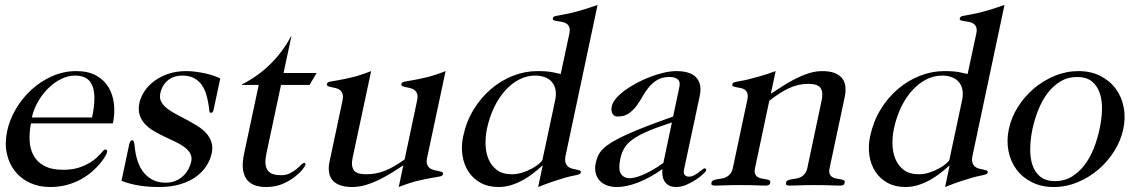

<svg xmlns="http://www.w3.org/2000/svg" viewBox="-20 -750 4634 778"><path d="M105.5 -250Q98.1 -212.4 100.1 -178.5Q102.1 -144.5 116.7 -118.7Q131.3 -92.8 160.4 -77.4Q189.5 -62 236.3 -62Q268.6 -62 294.7 -69.3Q320.8 -76.7 345.7 -91.8Q361.3 -101.6 371.3 -110.8Q381.3 -120.1 387.7 -127.4Q394 -134.8 398.4 -139.4Q402.8 -144 407.2 -144Q416.5 -144 413.6 -132.8Q412.6 -127.9 405.8 -115.7Q398.9 -103.5 386 -87.9Q373 -72.3 354 -55.4Q335 -38.6 309.8 -24.4Q284.7 -10.3 252.9 -1.2Q221.2 7.8 182.6 7.8Q138.2 7.8 101.6 -9Q64.9 -25.9 40.8 -56.2Q16.6 -86.4 7.6 -128.4Q-1.5 -170.4 9.3 -220.2Q19 -265.6 44.7 -309.1Q70.3 -352.5 107.4 -386.5Q144.5 -420.4 191.2 -441.2Q237.8 -461.9 289.1 -461.9Q337.9 -461.9 370.4 -443.6Q402.8 -425.3 420.4 -395.3Q438 -365.2 441.9 -327.4Q445.8 -289.6 437.5 -250ZM353 -273.9Q362.8 -320.3 362.5 -352.5Q362.3 -384.8 353.3 -405Q344.2 -425.3 326.7 -434.6Q309.1 -443.8 284.2 -443.8Q257.3 -443.8 229.5 -430.7Q201.7 -417.5 177.7 -394.5Q153.8 -371.6 135.5 -340.6Q117.2 -309.6 108.9 -273.9Z M544.9 -333Q550.3 -357.9 566.2 -381.3Q582 -404.8 606.4 -422.6Q630.9 -440.4 663.3 -451.2Q695.8 -461.9 734.9 -461.9Q752 -461.9 771.2 -459.5Q790.5 -457 809.3 -453.1Q828.1 -449.2 844.5 -443.6Q860.8 -438 872.6 -432.1L845.2 -304.2Q842.8 -293 835 -293Q828.6 -293 828.4 -299.6Q828.1 -306.2 826.2 -318.8Q822.8 -342.8 816.4 -365.2Q810.1 -387.7 797.9 -405.3Q785.6 -422.9 766.4 -433.3Q747.1 -443.8 717.8 -443.8Q702.6 -443.8 688.2 -439.5Q673.8 -435.1 662.1 -426Q650.4 -417 641.8 -403.3Q633.3 -389.6 629.4 -371.1Q625.5 -352.5 633.5 -337.6Q641.6 -322.8 657.2 -310.5Q672.9 -298.3 693.8 -287.4Q714.8 -276.4 736.6 -264.6Q758.3 -252.9 779.1 -240.2Q799.8 -227.5 814.7 -211.4Q829.6 -195.3 836.4 -175Q843.3 -154.8 837.9 -128.9Q832 -101.1 815.4 -76.2Q798.8 -51.3 772.2 -32.5Q745.6 -13.7 708.7 -2.9Q671.9 7.8 625 7.8Q583.5 7.8 547.1 2.4Q510.7 -2.9 472.2 -17.1L503.4 -164.1Q507.3 -182.1 516.1 -182.1Q520 -182.1 522.2 -176.3Q524.4 -170.4 526.4 -150.9Q529.8 -118.2 539.6 -92Q549.3 -65.9 565.2 -47.6Q581.1 -29.3 602.5 -19.5Q624 -9.8 650.9 -9.8Q673.8 -9.8 691.7 -17.3Q709.5 -24.9 722.4 -37.1Q735.4 -49.3 743.4 -64.7Q751.5 -80.1 754.9 -95.2Q758.8 -114.3 750.7 -128.4Q742.7 -142.6 726.8 -154.3Q710.9 -166 689.7 -176Q668.5 -186 646.2 -196.5Q624 -207 603.3 -219.2Q582.5 -231.4 567.6 -247.3Q552.7 -263.2 545.9 -284.2Q539.1 -305.2 544.9 -333Z M1234.4 -405.8H1118.7L1059.1 -126Q1054.2 -101.1 1055.9 -84.7Q1057.6 -68.4 1065.7 -58.3Q1073.7 -48.3 1087.2 -44.2Q1100.6 -40 1118.7 -40Q1139.6 -40 1155 -47.9Q1170.4 -55.7 1181.4 -64.9Q1192.4 -74.2 1200 -82Q1207.5 -89.8 1212.4 -89.8Q1219.2 -89.8 1217.8 -82Q1216.8 -77.6 1205.6 -63.2Q1194.3 -48.8 1174.1 -33Q1153.8 -17.1 1124.5 -4.6Q1095.2 7.8 1058.6 7.8Q999.5 7.8 977.3 -26.6Q955.1 -61 968.8 -126L1028.3 -405.8H960.4L960.9 -408.2Q1026.4 -441.4 1076.4 -491.2Q1126.5 -541 1158.7 -602.1H1160.6L1128.9 -454.1H1262.7Z M1614.3 -80.1Q1593.8 -66.4 1569.1 -51Q1544.4 -35.6 1517.8 -22.5Q1491.2 -9.3 1462.9 -0.7Q1434.6 7.8 1406.7 7.8Q1376.5 7.8 1356.4 0Q1336.4 -7.8 1325.9 -21.5Q1315.4 -35.2 1313 -54.2Q1310.5 -73.2 1315.4 -95.2L1367.7 -341.8Q1371.6 -359.9 1367.9 -369.9Q1364.3 -379.9 1356.9 -385.5Q1349.6 -391.1 1339.8 -393.3Q1330.1 -395.5 1322 -397Q1314 -398.4 1308.6 -401.1Q1303.2 -403.8 1304.7 -410.2Q1306.2 -417 1317.4 -419.2Q1328.6 -421.4 1350.6 -425Q1372.6 -428.7 1405.5 -436.5Q1438.5 -444.3 1483.9 -461.9L1408.7 -109.9Q1401.9 -78.1 1413.3 -61Q1424.8 -43.9 1462.9 -43.9Q1484.4 -43.9 1503.7 -47.6Q1522.9 -51.3 1541.5 -58.8Q1560.1 -66.4 1579.3 -77.6Q1598.6 -88.9 1619.6 -104L1669.9 -341.8Q1673.8 -359.9 1670.2 -369.9Q1666.5 -379.9 1658.9 -385.5Q1651.4 -391.1 1641.8 -393.3Q1632.3 -395.5 1624 -397Q1615.7 -398.4 1610.4 -401.1Q1605 -403.8 1606.4 -410.2Q1607.9 -417 1619.1 -419.2Q1630.4 -421.4 1652.3 -425Q1674.3 -428.7 1707.5 -436.5Q1740.7 -444.3 1785.6 -461.9L1710.9 -111.8Q1707 -94.2 1710.7 -84Q1714.4 -73.7 1721.9 -68.4Q1729.5 -63 1739 -60.8Q1748.5 -58.6 1757.1 -56.9Q1765.6 -55.2 1771 -52.7Q1776.4 -50.3 1774.9 -43.9Q1773.4 -37.1 1762.2 -34.9Q1751 -32.7 1729 -29.1Q1707 -25.4 1673.8 -17.6Q1640.6 -9.8 1595.7 7.8Z M2228.5 -338.9Q2234.9 -366.2 2231 -386Q2227.1 -405.8 2215.8 -418.5Q2204.6 -431.2 2187 -437.5Q2169.4 -443.8 2148.9 -443.8Q2115.2 -443.8 2084.2 -428Q2053.2 -412.1 2027.3 -383.5Q2001.5 -355 1982.4 -315.4Q1963.4 -275.9 1953.1 -228Q1946.8 -198.2 1947.5 -165.5Q1948.2 -132.8 1959.2 -106Q1970.2 -79.1 1993.2 -61.5Q2016.1 -43.9 2054.2 -43.9Q2075.7 -43.9 2096.9 -50.8Q2118.2 -57.6 2135.5 -67.1Q2152.8 -76.7 2164.6 -86.7Q2176.3 -96.7 2178.2 -103ZM2287.1 -613.8Q2290.5 -630.9 2286.6 -640.4Q2282.7 -649.9 2274.9 -654.8Q2267.1 -659.7 2257.1 -661.4Q2247.1 -663.1 2238.5 -664.3Q2230 -665.5 2224.4 -667.7Q2218.8 -669.9 2220.2 -675.8Q2221.2 -680.2 2224.6 -682.4Q2228 -684.6 2235.6 -686Q2243.2 -687.5 2256.1 -689.7Q2269 -691.9 2288.8 -696.3Q2308.6 -700.7 2336.2 -708.7Q2363.8 -716.8 2401.4 -730L2272 -120.1Q2268.1 -102.1 2271.5 -91.3Q2274.9 -80.6 2282 -74.7Q2289.1 -68.8 2298.6 -66.7Q2308.1 -64.5 2316.2 -62.7Q2324.2 -61 2329.3 -59.1Q2334.5 -57.1 2333.5 -51.8Q2332.5 -47.4 2329.6 -45.4Q2326.7 -43.5 2319.6 -41.5Q2312.5 -39.6 2300.5 -37.4Q2288.6 -35.2 2269.5 -29.8Q2250.5 -24.4 2223.9 -15.6Q2197.3 -6.8 2160.6 7.8L2179.2 -80.1Q2161.6 -64.5 2141.6 -48.6Q2121.6 -32.7 2098.9 -20.3Q2076.2 -7.8 2051.3 0Q2026.4 7.8 2000 7.8Q1958.5 7.8 1927.7 -9Q1897 -25.9 1878.4 -54.2Q1859.9 -82.5 1854 -119.9Q1848.1 -157.2 1856.9 -198.2Q1869.6 -257.8 1899.4 -306.4Q1929.2 -355 1970 -389.6Q2010.7 -424.3 2059.1 -443.1Q2107.4 -461.9 2156.7 -461.9Q2195.8 -461.9 2218.3 -457.5Q2240.7 -453.1 2252 -450.2Z M2702.6 -253.9Q2644 -234.9 2606.2 -218.8Q2568.4 -202.6 2544.9 -186Q2521.5 -169.4 2510.3 -150.6Q2499 -131.8 2493.7 -107.9Q2484.4 -64.5 2495.8 -46.1Q2507.3 -27.8 2532.7 -27.8Q2540 -27.8 2553 -30.8Q2565.9 -33.7 2583 -40.8Q2600.1 -47.9 2621.6 -59.8Q2643.1 -71.8 2668 -89.8ZM2751.5 -62Q2749 -48.3 2754.4 -41.3Q2759.8 -34.2 2772 -34.2Q2782.2 -34.2 2792.2 -39.6Q2802.2 -44.9 2810.5 -51Q2818.8 -57.1 2825.2 -62.5Q2831.5 -67.9 2835 -67.9Q2838.4 -67.9 2840.3 -65.7Q2842.3 -63.5 2841.3 -59.1Q2840.8 -55.7 2829.1 -44.7Q2817.4 -33.7 2799.8 -22Q2782.2 -10.3 2761.2 -1.2Q2740.2 7.8 2720.2 7.8Q2701.7 7.8 2689.9 1Q2678.2 -5.9 2672.1 -16.4Q2666 -26.9 2664.3 -39.8Q2662.6 -52.7 2664.6 -64.9Q2612.3 -28.3 2564.9 -10.3Q2517.6 7.8 2480 7.8Q2455.6 7.8 2437.5 0.5Q2419.4 -6.8 2408.2 -20Q2397 -33.2 2393.3 -51Q2389.6 -68.8 2394 -89.8Q2397.5 -106 2403.8 -119.6Q2410.2 -133.3 2423.3 -146.5Q2436.5 -159.7 2458.3 -173.1Q2480 -186.5 2513.7 -202.1Q2547.4 -217.8 2595 -236.3Q2642.6 -254.9 2707.5 -277.8L2732.4 -395Q2737.8 -418 2726.8 -428Q2715.8 -438 2692.9 -438Q2663.1 -438 2643.3 -426Q2623.5 -414.1 2609.1 -396.5Q2594.7 -378.9 2583 -357.9Q2571.3 -336.9 2557.9 -319.3Q2544.4 -301.8 2526.9 -289.8Q2509.3 -277.8 2482.4 -277.8Q2468.3 -277.8 2461.7 -289.8Q2455.1 -301.8 2459 -319.8Q2462.4 -335 2476.6 -351.6Q2490.7 -368.2 2512 -383.8Q2533.2 -399.4 2559.8 -413.6Q2586.4 -427.7 2614.5 -438.5Q2642.6 -449.2 2670.2 -455.6Q2697.8 -461.9 2721.2 -461.9Q2747.6 -461.9 2767.8 -455.8Q2788.1 -449.7 2800.3 -437Q2812.5 -424.3 2816.7 -405Q2820.8 -385.7 2814.9 -358.9Z M3103.5 -370.1Q3124 -383.3 3148.7 -399.4Q3173.3 -415.5 3200.4 -429.4Q3227.5 -443.4 3255.9 -452.6Q3284.2 -461.9 3312 -461.9Q3342.3 -461.9 3362.1 -454.1Q3381.8 -446.3 3392.6 -432.6Q3403.3 -418.9 3405.5 -399.9Q3407.7 -380.9 3403.3 -358.9L3341.8 -69.8Q3338.4 -54.2 3342 -45.4Q3345.7 -36.6 3353 -32.2Q3360.4 -27.8 3369.4 -26.4Q3378.4 -24.9 3386.5 -23.4Q3394.5 -22 3399.4 -19.3Q3404.3 -16.6 3402.8 -9.8Q3401.4 -2.9 3397 -0.5Q3392.6 2 3384.3 2Q3375 2 3365.5 1.7Q3356 1.5 3344.2 1Q3332.5 0.5 3317.4 0.2Q3302.2 0 3281.7 0Q3261.2 0 3246.1 0.2Q3231 0.5 3219 1Q3207 1.5 3197.5 1.7Q3188 2 3178.7 2Q3170.4 2 3167 -0.5Q3163.6 -2.9 3165 -9.8Q3166.5 -16.6 3172.6 -19.3Q3178.7 -22 3187 -23.4Q3195.3 -24.9 3205.3 -26.4Q3215.3 -27.8 3224.4 -32.2Q3233.4 -36.6 3240.7 -45.4Q3248 -54.2 3251.5 -69.8L3309.6 -344.2Q3316.4 -376 3305.2 -393.1Q3293.9 -410.2 3255.9 -410.2Q3234.4 -410.2 3215.1 -405.8Q3195.8 -401.4 3176.8 -392.6Q3157.7 -383.8 3138.2 -371.1Q3118.7 -358.4 3097.2 -341.8L3039.6 -69.8Q3036.1 -54.2 3039.8 -45.4Q3043.5 -36.6 3050.8 -32.2Q3058.1 -27.8 3067.4 -26.4Q3076.7 -24.9 3084.7 -23.4Q3092.8 -22 3097.7 -19.3Q3102.5 -16.6 3101.1 -9.8Q3099.6 -2.9 3095.2 -0.5Q3090.8 2 3082.5 2Q3073.2 2 3063.7 1.7Q3054.2 1.5 3042.5 1Q3030.8 0.5 3015.6 0.2Q3000.5 0 2980 0Q2959.5 0 2944.1 0.2Q2928.7 0.5 2916.7 1Q2904.8 1.5 2895.3 1.7Q2885.7 2 2876.5 2Q2868.2 2 2864.7 -0.5Q2861.3 -2.9 2862.8 -9.8Q2864.3 -16.6 2870.4 -19.3Q2876.5 -22 2885 -23.4Q2893.6 -24.9 2903.3 -26.4Q2913.1 -27.8 2922.4 -32.2Q2931.6 -36.6 2939 -45.4Q2946.3 -54.2 2949.7 -69.8L3008.3 -346.2Q3011.7 -362.8 3008.3 -372.3Q3004.9 -381.8 2997.8 -386.7Q2990.7 -391.6 2981.4 -393.3Q2972.2 -395 2964.1 -396.5Q2956.1 -397.9 2951.2 -400.1Q2946.3 -402.3 2947.3 -408.2Q2948.2 -412.6 2951.4 -414.6Q2954.6 -416.5 2961.7 -418.2Q2968.8 -419.9 2981 -421.9Q2993.2 -423.8 3012.5 -428.5Q3031.7 -433.1 3058.8 -440.9Q3085.9 -448.7 3123 -461.9Z M3877.4 -338.9Q3883.8 -366.2 3879.9 -386Q3876 -405.8 3864.7 -418.5Q3853.5 -431.2 3835.9 -437.5Q3818.4 -443.8 3797.9 -443.8Q3764.2 -443.8 3733.2 -428Q3702.1 -412.1 3676.3 -383.5Q3650.4 -355 3631.3 -315.4Q3612.3 -275.9 3602.1 -228Q3595.7 -198.2 3596.4 -165.5Q3597.2 -132.8 3608.2 -106Q3619.1 -79.1 3642.1 -61.5Q3665 -43.9 3703.1 -43.9Q3724.6 -43.9 3745.8 -50.8Q3767.1 -57.6 3784.4 -67.1Q3801.8 -76.7 3813.5 -86.7Q3825.2 -96.7 3827.1 -103ZM3936 -613.8Q3939.5 -630.9 3935.5 -640.4Q3931.6 -649.9 3923.8 -654.8Q3916 -659.7 3906 -661.4Q3896 -663.1 3887.5 -664.3Q3878.9 -665.5 3873.3 -667.7Q3867.7 -669.9 3869.1 -675.8Q3870.1 -680.2 3873.5 -682.4Q3877 -684.6 3884.5 -686Q3892.1 -687.5 3905 -689.7Q3918 -691.9 3937.7 -696.3Q3957.5 -700.7 3985.1 -708.7Q4012.7 -716.8 4050.3 -730L3920.9 -120.1Q3917 -102.1 3920.4 -91.3Q3923.8 -80.6 3930.9 -74.7Q3938 -68.8 3947.5 -66.7Q3957 -64.5 3965.1 -62.7Q3973.1 -61 3978.3 -59.1Q3983.4 -57.1 3982.4 -51.8Q3981.4 -47.4 3978.5 -45.4Q3975.6 -43.5 3968.5 -41.5Q3961.4 -39.6 3949.5 -37.4Q3937.5 -35.2 3918.5 -29.8Q3899.4 -24.4 3872.8 -15.6Q3846.2 -6.8 3809.6 7.8L3828.1 -80.1Q3810.5 -64.5 3790.5 -48.6Q3770.5 -32.7 3747.8 -20.3Q3725.1 -7.8 3700.2 0Q3675.3 7.8 3648.9 7.8Q3607.4 7.8 3576.7 -9Q3545.9 -25.9 3527.3 -54.2Q3508.8 -82.5 3502.9 -119.9Q3497.1 -157.2 3505.9 -198.2Q3518.6 -257.8 3548.3 -306.4Q3578.1 -355 3618.9 -389.6Q3659.7 -424.3 3708 -443.1Q3756.3 -461.9 3805.7 -461.9Q3844.7 -461.9 3867.2 -457.5Q3889.6 -453.1 3900.9 -450.2Z M4250 7.8Q4200.2 7.8 4161.6 -11.5Q4123 -30.8 4098.9 -63.2Q4074.7 -95.7 4066.4 -138.2Q4058.1 -180.7 4067.9 -227.1Q4077.6 -273.4 4104.2 -315.9Q4130.9 -358.4 4168.9 -390.9Q4207 -423.3 4253.7 -442.6Q4300.3 -461.9 4350.1 -461.9Q4399.9 -461.9 4438.2 -442.6Q4476.6 -423.3 4500.7 -390.9Q4524.9 -358.4 4533.2 -315.9Q4541.5 -273.4 4531.7 -227.1Q4522 -180.7 4495.4 -138.2Q4468.8 -95.7 4430.9 -63.2Q4393.1 -30.8 4346.4 -11.5Q4299.8 7.8 4250 7.8ZM4255.4 -16.1Q4293 -16.1 4322.5 -33.9Q4352.1 -51.8 4374.5 -81.3Q4397 -110.8 4412.1 -148.9Q4427.2 -187 4435.5 -227.1Q4444.3 -267.1 4445.3 -305.2Q4446.3 -343.3 4436.3 -372.8Q4426.3 -402.3 4404.3 -420.2Q4382.3 -438 4344.7 -438Q4307.1 -438 4277.3 -420.2Q4247.6 -402.3 4225.1 -372.8Q4202.6 -343.3 4187.5 -305.2Q4172.4 -267.1 4163.6 -227.1Q4155.3 -187 4154.5 -148.9Q4153.8 -110.8 4163.6 -81.3Q4173.3 -51.8 4195.6 -33.9Q4217.8 -16.1 4255.4 -16.1Z"/></svg>

Font: XB Zar
Style: Italic
Weight: 400
Italic angle: -12°
Designer: Behnam
Foundry: Irmug
Version: Version 8.005 2009